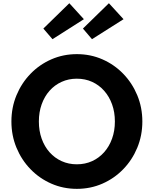

<svg xmlns="http://www.w3.org/2000/svg" viewBox="-20 -1184 976 1220"><path d="M468.5 16Q382 16 306.5 -17Q231 -50 174 -108.8Q117 -167.5 84.8 -245.2Q52.5 -323 52.5 -412Q52.5 -501 84.8 -578.8Q117 -656.5 174 -715.2Q231 -774 306.5 -807Q382 -840 468.5 -840Q555 -840 630.5 -807Q706 -774 763 -715.2Q820 -656.5 852.2 -578.8Q884.5 -501 884.5 -412Q884.5 -323 852.2 -245.2Q820 -167.5 763 -108.8Q706 -50 630.5 -17Q555 16 468.5 16ZM468 -140Q521 -140 565 -160Q609 -180 641.5 -216.5Q674 -253 692 -302.8Q710 -352.5 710 -412Q710 -471.5 692 -521.2Q674 -571 641.5 -607.5Q609 -644 565 -664Q521 -684 468 -684Q416 -684 371.8 -664Q327.5 -644 295 -607.5Q262.5 -571 244.8 -521.2Q227 -471.5 227 -412Q227 -352.5 244.8 -302.8Q262.5 -253 295 -216.5Q327.5 -180 371.8 -160Q416 -140 468 -140ZM564.5 -935 507 -1002.5 672 -1163.5 765 -1062ZM313.5 -935 255.5 -1002.5 420.5 -1163.5 513 -1062Z"/></svg>

Font: Spartan Thin
Style: Bold
Weight: 700
Version: Version 1.004